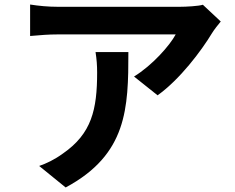

<svg xmlns="http://www.w3.org/2000/svg" viewBox="-20 -772 1040 848"><path d="M955 -677 876 -751C857 -745 802 -742 774 -742C721 -742 297 -742 235 -742C193 -742 151 -746 113 -752V-613C160 -617 193 -620 235 -620C297 -620 696 -620 756 -620C730 -571 652 -483 572 -434L676 -351C774 -421 869 -547 916 -625C925 -640 944 -664 955 -677ZM547 -542H402C407 -510 409 -483 409 -452C409 -288 385 -182 258 -94C221 -67 185 -50 153 -39L270 56C542 -90 547 -294 547 -542Z"/></svg>

Font: Noto Sans Mono CJK TC
Style: Bold
Weight: 700
Designer: Ryoko NISHIZUKA 西塚涼子 (kana, bopomofo & ideographs); Paul D. Hunt (Latin, Greek & Cyrillic); Sandoll Communications 산돌커뮤니
Foundry: Adobe
Version: Version 2.004;hotconv 1.0.118;makeotfexe 2.5.65603